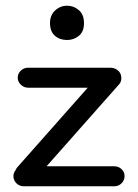

<svg xmlns="http://www.w3.org/2000/svg" viewBox="-20 -643 483 672"><path d="M380 9H64Q48 9 37.5 -1.5Q27 -12 27 -27Q27 -38 35 -48Q37 -54 41 -58L287 -336H79Q64 -336 53 -346.5Q42 -357 42 -371Q42 -385 52.5 -395.5Q63 -406 79 -406H365Q380 -406 391 -398Q403 -389 404.5 -373.5Q406 -358 397 -348L143 -61H380Q395 -61 405.5 -51Q416 -41 416 -27Q416 -12 405.5 -1.5Q395 9 380 9ZM215 -503Q189 -503 172 -518Q155 -533 155 -562Q155 -590 173 -606.5Q191 -623 215 -623Q238 -623 256 -607.5Q274 -592 274 -562Q274 -532 256 -517.5Q238 -503 215 -503Z"/></svg>

Font: Hoogli Semibold
Style: Regular
Weight: 600
Designer: Anand Singh Naorem
Foundry: Brand New Type
Version: Version 1.00 b007